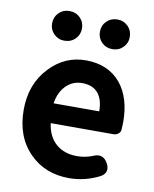

<svg xmlns="http://www.w3.org/2000/svg" viewBox="-89 -867 760 949"><g transform="rotate(10 290.5 -393.0)"><path d="M323 14Q202 14 125 -64Q44 -145 44 -280Q44 -411 125 -495Q200 -574 305 -574Q417 -574 480 -499Q539 -427 539 -306Q539 -290 537 -264Q535 -253 525 -245.5Q515 -238 501 -238H445H359H187Q196 -171 238 -135Q279 -100 343 -100Q382 -100 419 -114Q468 -138 494 -91Q517 -48 477 -24Q403 14 323 14ZM184 -337H298H413Q413 -395 387 -427Q360 -460 307 -460Q260 -460 228 -429Q193 -395 184 -337ZM182 -651Q151 -651 129.5 -672.5Q108 -694 108 -725.5Q108 -757 129.5 -778.5Q151 -800 182 -800Q215 -800 237 -778Q258 -757 258 -725Q258 -694 237 -673Q215 -651 182 -651ZM423 -651Q391 -651 369.5 -672.5Q348 -694 348 -725Q348 -757 369 -778Q391 -800 423 -800Q455 -800 477 -778Q498 -757 498 -725Q498 -694 476.5 -672.5Q455 -651 423 -651Z"/></g></svg>

Font: GenSenRounded2 TW B
Style: Regular
Weight: 700
Version: Version 2.000;PS 2;hotconv 16.6.51;makeotf.lib2.5.65220 DEVE